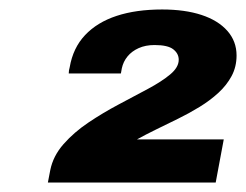

<svg xmlns="http://www.w3.org/2000/svg" viewBox="-20 -825 519 405"><path d="M81 -440 86 -466Q92 -496 114 -521Q136 -546 166.5 -566.5Q197 -587 230 -604.5Q263 -622 292 -637.5Q321 -653 339 -668Q357 -683 357 -699Q357 -712 345.5 -721Q334 -730 306 -730Q287 -730 272.5 -723.5Q258 -717 249 -706Q240 -695 237 -681L235 -670H125Q125 -673 125.5 -676.5Q126 -680 127 -683Q134 -724 159.5 -751Q185 -778 226 -791.5Q267 -805 322 -805Q370 -805 405 -793.5Q440 -782 459.5 -760Q479 -738 479 -708Q479 -684 468.5 -664.5Q458 -645 440.5 -629Q423 -613 401 -599.5Q379 -586 355.5 -574.5Q332 -563 309.5 -552Q287 -541 269 -531H452L435 -440Z"/></svg>

Font: Archivo SemiExpanded Black
Style: Italic
Weight: 900
Width: 6
Italic angle: -10°
Designer: Hector Gatti
Foundry: Omnibus-Type
Version: Version 2.001